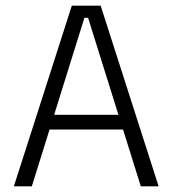

<svg xmlns="http://www.w3.org/2000/svg" viewBox="-20 -659 610 679"><path d="M29 0 234 -639H336L541 0H478L291.5 -596H278.5L92.5 0ZM138.5 -201V-253H431V-201Z"/></svg>

Font: Anek Odia Light
Style: Regular
Weight: 300
Designer: Yesha Goshar & Mahesh Sahu (Odia), Yesha Goshar (Latin)
Foundry: Ek Type
Version: Version 1.003